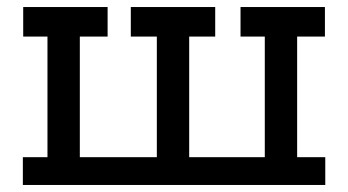

<svg xmlns="http://www.w3.org/2000/svg" viewBox="-20 -526 990 546"><path d="M825 -79H905V0H45V-79H115V-422H46V-506H286V-422H207V-79H426V-422H352V-506H592V-422H518V-79H733V-422H664V-506H904V-422H825Z"/></svg>

Font: Arvo
Style: Regular
Weight: 400
Designer: Anton Koovit (Cyrillic Expansion: Cyreal)
Foundry: Anton Koovit, Yassin Baggar
Version: Version 3.000